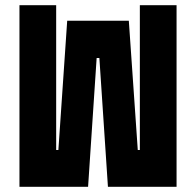

<svg xmlns="http://www.w3.org/2000/svg" viewBox="-20 -720 756 740"><path d="M55 -700H196.5V-142H205L239 -640H476.5L511 -142H519V-700H660.5V0H396L363 -496.5H352.5L319.5 0H55Z"/></svg>

Font: Tourney Condensed Black
Style: Regular
Weight: 900
Width: 3
Designer: Tyler Finck
Foundry: Etcetera Type Co
Version: Version 1.010; ttfautohint (v1.8.3)